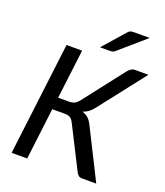

<svg xmlns="http://www.w3.org/2000/svg" viewBox="-164 -1037 985 1147"><g transform="rotate(20 328.0 -463.5)"><path d="M47 0ZM195.5 -404.5H262.5Q283 -404.5 298 -411.2Q313 -418 329 -438.5L524 -689.5Q533 -701.5 544.8 -709.5Q556.5 -717.5 571 -717.5H655.5L425.5 -423Q412 -405 395.8 -393.5Q379.5 -382 360.5 -375.5Q385.5 -368.5 401 -353Q416.5 -337.5 429.5 -310L585 0H495Q480 0 471 -7.8Q462 -15.5 455 -31L322.5 -292.5Q313 -312 300.5 -320Q288 -328 264 -328H186L146 0H47L135 -717.5H234ZM587.5 -927 422 -783.5Q413.5 -776.5 406.8 -774.8Q400 -773 390 -773H327.5L448 -910Q457.5 -921.5 465.8 -924.2Q474 -927 489.5 -927Z"/></g></svg>

Font: Lato Medium
Style: Italic
Weight: 500
Italic angle: -7°
Designer: Lukasz Dziedzic
Foundry: tyPoland Lukasz Dziedzic
Version: Version 2.006; 2014-01-15